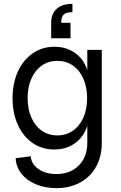

<svg xmlns="http://www.w3.org/2000/svg" viewBox="-20 -758 627 994"><path d="M61 61 139 51Q142 91 179 117Q216 143 272 143Q344 143 388 98.5Q432 54 432 -19V-500H507V-19Q507 51 478 104Q449 157 395.5 186.5Q342 216 272 216Q213 216 165.5 196Q118 176 90.5 140.5Q63 105 61 61ZM45 -250Q45 -327 72.5 -387.5Q100 -448 149.5 -482Q199 -516 262 -516Q314 -516 355 -492.5Q396 -469 418.5 -427Q441 -385 441 -330V-170Q441 -116 418 -73.5Q395 -31 354 -7.5Q313 16 261 16Q198 16 149 -17.5Q100 -51 72.5 -111.5Q45 -172 45 -250ZM431 -250Q431 -307 411.5 -351Q392 -395 357 -419Q322 -443 277 -443Q232 -443 197 -419Q162 -395 142.5 -351Q123 -307 123 -250Q123 -193 142.5 -149Q162 -105 197 -81Q232 -57 277 -57Q322 -57 357 -81Q392 -105 411.5 -149Q431 -193 431 -250ZM297 -640H245Q245 -687 273.5 -712.5Q302 -738 355 -738V-695Q323 -695 310 -683Q297 -671 297 -640ZM345 -560H245V-640H345Z"/></svg>

Font: Uncut Sans Variable
Style: Regular
Weight: 400
Designer: Kasper Nordkvist
Foundry: UNCUT.wtf
Version: Version 1.304;Glyphs 3.2 (3246)